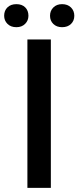

<svg xmlns="http://www.w3.org/2000/svg" viewBox="-56 -905 378 925"><path d="M23 -885Q50 -885 65.5 -869.5Q81 -854 81 -829Q81 -806 65 -790Q49 -774 23 -774Q-4 -774 -20 -790Q-36 -806 -36 -829Q-36 -854 -20 -869.5Q-4 -885 23 -885ZM243 -885Q270 -885 286 -869Q302 -853 302 -829Q302 -805 286 -789.5Q270 -774 243 -774Q217 -774 201 -789.5Q185 -805 185 -829Q185 -853 201 -869Q217 -885 243 -885ZM76 -715H189V0H76Z"/></svg>

Font: Freesentation 6 SemiBold
Style: Regular
Weight: 600
Designer: glyphs from Roboto by Christian Robertson / Hangul glyphs from Noto Sans CJK(Source Han Sans) by Jang Soo-young and Kang
Foundry: PT&
Version: Version 2.001